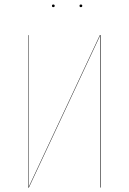

<svg xmlns="http://www.w3.org/2000/svg" viewBox="-20 -837 575 857"><path d="M217.8 -816.9Q224.1 -816.9 224.1 -811Q224.1 -805.2 217.8 -805.2Q211.9 -805.2 211.9 -811Q211.9 -816.9 217.8 -816.9ZM340.8 -816.9Q347.2 -816.9 347.2 -811Q347.2 -805.2 340.8 -805.2Q335 -805.2 335 -811Q335 -816.9 340.8 -816.9ZM429.2 -680.2V0H426.8V-625V-678.2L108.9 0H106V-680.2H107.9V-36.1V-2L425.8 -680.2Z"/></svg>

Font: Fira Sans Compressed Two
Style: Regular
Weight: 100
Width: 1
Designer: Carrois Corporate & Edenspiekermann AG
Foundry: Carrois Corporate GbR & Edenspiekermann AG
Version: Version 4.203;PS 004.203;hotconv 1.0.88;makeotf.lib2.5.64775